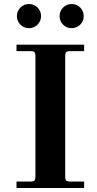

<svg xmlns="http://www.w3.org/2000/svg" viewBox="-20 -934 480 954"><path d="M293.5 -811.5Q276 -829 276 -854Q276 -879 293.5 -896.5Q311 -914 336 -914Q361 -914 378.5 -896.5Q396 -879 396 -854Q396 -829 378.5 -811.5Q361 -794 336 -794Q311 -794 293.5 -811.5ZM81.5 -811.5Q64 -829 64 -854Q64 -879 81.5 -896.5Q99 -914 124 -914Q149 -914 166.5 -896.5Q184 -879 184 -854Q184 -829 166.5 -811.5Q149 -794 124 -794Q99 -794 81.5 -811.5ZM62 0V-32H132Q146 -32 151 -37Q156 -42 156 -56V-656Q156 -670 151 -675Q146 -680 132 -680H62V-712H398V-680H328Q314 -680 309 -675Q304 -670 304 -656V-56Q304 -42 309 -37Q314 -32 328 -32H398V0Z"/></svg>

Font: Old Standard TT
Style: Bold
Weight: 700
Designer: Alexey Kryukov <alexios@thessalonica.org.ru>
Version: Version 2.2